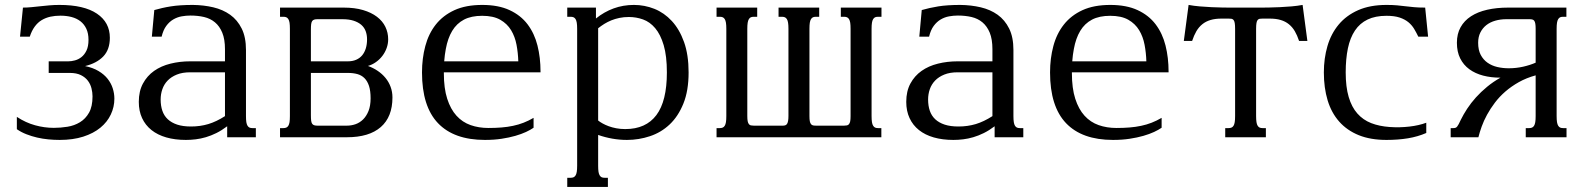

<svg xmlns="http://www.w3.org/2000/svg" viewBox="-20 -549 6340 768"><path d="M221.7 -486.3Q200.2 -486.3 181.4 -482.2Q162.6 -478 146.7 -468.5Q130.9 -459 118.9 -442.6Q106.9 -426.3 99.1 -402.3H60.1L71.8 -518.6Q88.4 -518.6 105.5 -520.3Q122.6 -522 140.4 -523.9Q158.2 -525.9 177.5 -527.6Q196.8 -529.3 217.8 -529.3Q315.9 -529.3 367.7 -494.4Q419.4 -459.5 419.4 -397.9Q419.4 -350.6 393.1 -323.2Q366.7 -295.9 320.3 -284.7Q351.6 -278.3 374 -264.9Q396.5 -251.5 410.4 -233.9Q424.3 -216.3 430.9 -195.8Q437.5 -175.3 437.5 -154.3Q437.5 -121.1 423.3 -91.1Q409.2 -61 381.6 -38.3Q354 -15.6 313 -2.4Q272 10.7 218.8 10.7Q196.3 10.7 173.3 8.5Q150.4 6.3 128.4 1.2Q106.4 -3.9 85.7 -12Q64.9 -20 47.4 -32.2V-81.5Q83 -58.1 120.4 -47.9Q157.7 -37.6 195.3 -37.6Q222.2 -37.6 249.8 -42Q277.3 -46.4 299.8 -60.1Q322.3 -73.7 336.2 -98.4Q350.1 -123 350.1 -163.6Q350.1 -179.2 345.9 -195.8Q341.8 -212.4 331.5 -226.1Q321.3 -239.7 303.7 -248.5Q286.1 -257.3 259.3 -257.3H174.8V-303.7H253.9Q265.6 -303.7 279.5 -307.4Q293.5 -311 305.7 -320.6Q317.9 -330.1 325.9 -346.7Q334 -363.3 334 -389.6Q334 -415.5 325.4 -433.8Q316.9 -452.1 301.8 -463.9Q286.6 -475.6 266.1 -481Q245.6 -486.3 221.7 -486.3Z M879.9 -259.8H740.7Q709.5 -259.8 687.3 -250.7Q665 -241.7 650.6 -226.8Q636.2 -211.9 629.4 -192.1Q622.6 -172.4 622.6 -150.9Q622.6 -126 629.4 -106Q636.2 -85.9 651.1 -72Q666 -58.1 689 -50.5Q711.9 -43 744.1 -43Q780.8 -43 813.2 -52.7Q845.7 -62.5 879.9 -84.5ZM963.9 -85Q963.9 -69.8 965.3 -60.5Q966.8 -51.3 970.2 -45.9Q973.6 -40.5 978.3 -38.6Q982.9 -36.6 989.7 -36.6H1003.4V0H888.7V-43.9Q866.7 -27.3 845.5 -16.8Q824.2 -6.3 803.5 -0.2Q782.7 5.9 762.7 8.3Q742.7 10.7 723.6 10.7Q680.2 10.7 645.3 0.7Q610.4 -9.3 585.9 -28.8Q561.5 -48.3 548.3 -76.7Q535.2 -105 535.2 -141.6Q535.2 -184.1 551.8 -214.8Q568.4 -245.6 596.4 -265.4Q624.5 -285.2 661.9 -294.4Q699.2 -303.7 740.7 -303.7H879.9V-352.1Q879.9 -392.1 869.1 -418.2Q858.4 -444.3 839.8 -459.7Q821.3 -475.1 796.1 -481Q771 -486.8 741.7 -486.8Q724.1 -486.8 706.5 -483.6Q689 -480.5 673.1 -471.2Q657.2 -461.9 645 -445.3Q632.8 -428.7 626.5 -402.3H587.4L597.2 -508.8Q612.3 -513.2 628.4 -516.8Q644.5 -520.5 662.8 -523.4Q681.2 -526.4 702.9 -527.8Q724.6 -529.3 751.5 -529.3Q794.4 -528.8 833 -519.8Q871.6 -510.7 900.6 -490Q929.7 -469.2 946.8 -434.8Q963.9 -400.4 963.9 -349.1Z M1100.1 0V-36.6H1113.8Q1120.1 -36.6 1125 -38.6Q1129.9 -40.5 1133.3 -45.9Q1136.7 -51.3 1138.2 -60.5Q1139.6 -69.8 1139.6 -85V-433.6Q1139.6 -448.7 1138.2 -458Q1136.7 -467.3 1133.3 -472.7Q1129.9 -478 1125 -480Q1120.1 -481.9 1113.8 -481.9H1100.1V-518.6H1355Q1398.9 -518.6 1432.1 -508.8Q1465.3 -499 1487.8 -481.9Q1510.3 -464.8 1521.5 -441.7Q1532.7 -418.5 1532.7 -391.6Q1532.7 -374 1526.6 -356.9Q1520.5 -339.8 1509.5 -325.4Q1498.5 -311 1483.6 -300.5Q1468.8 -290 1451.7 -285.2Q1472.7 -277.8 1490.7 -265.6Q1508.8 -253.4 1522 -237.3Q1535.2 -221.2 1542.5 -201.4Q1549.8 -181.6 1549.8 -159.2Q1549.8 -81.5 1503.2 -40.8Q1456.5 0 1367.7 0ZM1223.6 -303.7H1371.6Q1390.6 -303.7 1405 -310.1Q1419.4 -316.4 1429 -328.1Q1438.5 -339.8 1443.4 -356Q1448.2 -372.1 1448.2 -391.6Q1448.2 -409.7 1442.6 -424.6Q1437 -439.5 1424.8 -450Q1412.6 -460.4 1394 -466.3Q1375.5 -472.2 1349.1 -472.2H1249.5Q1241.7 -472.2 1236.6 -470.5Q1231.4 -468.8 1228.5 -464.4Q1225.6 -460 1224.6 -451.9Q1223.6 -443.8 1223.6 -430.7ZM1367.7 -46.4Q1385.3 -46.4 1402.1 -52.2Q1418.9 -58.1 1432.4 -71.3Q1445.8 -84.5 1454.1 -105.2Q1462.4 -126 1462.4 -155.8Q1462.4 -185.5 1456.1 -205.1Q1449.7 -224.6 1438 -236.3Q1426.3 -248 1409.4 -252.7Q1392.6 -257.3 1372.1 -257.3H1223.6V-87.9Q1223.6 -74.7 1224.6 -66.7Q1225.6 -58.6 1228.5 -54.2Q1231.4 -49.8 1236.6 -48.1Q1241.7 -46.4 1249.5 -46.4Z M1908.7 -529.3Q1973.6 -529.3 2018.3 -508.5Q2063 -487.8 2090.3 -451.7Q2117.7 -415.5 2129.9 -366.9Q2142.1 -318.4 2142.1 -262.7V-259.8H1755.4V-256.3Q1755.4 -195.8 1768.8 -154.1Q1782.2 -112.3 1805.9 -86.2Q1829.6 -60.1 1862.3 -48.6Q1895 -37.1 1933.6 -37.1Q1961.9 -37.1 1986.1 -39.1Q2010.3 -41 2032.2 -45.7Q2054.2 -50.3 2074.2 -58.1Q2094.2 -65.9 2114.3 -77.6V-38.1Q2102.5 -29.8 2084.2 -21.2Q2065.9 -12.7 2041.3 -5.6Q2016.6 1.5 1986.3 6.1Q1956.1 10.7 1919.9 10.7Q1795.9 10.7 1731.9 -56.4Q1668 -123.5 1668 -259.3Q1668 -315.4 1681.2 -364.7Q1694.3 -414.1 1723.1 -450.7Q1752 -487.3 1797.6 -508.3Q1843.3 -529.3 1908.7 -529.3ZM2053.2 -303.7Q2052.2 -337.4 2046.1 -369.9Q2040 -402.3 2024.4 -428.2Q2008.8 -454.1 1981 -470Q1953.1 -485.8 1908.7 -485.8Q1865.2 -485.8 1835.9 -470.5Q1806.6 -455.1 1788.8 -425.5Q1771 -396 1763.2 -353Q1758.8 -330.1 1756.8 -303.7Z M2372.6 -66.9Q2379.9 -61 2390.4 -55.2Q2400.9 -49.3 2414.6 -44.2Q2428.2 -39.1 2445.1 -35.9Q2461.9 -32.7 2481 -32.7Q2563.5 -32.7 2605.5 -88.6Q2647.5 -144.5 2647.5 -259.3Q2647.5 -325.2 2634.8 -368.2Q2622.1 -411.1 2600.8 -436.3Q2579.6 -461.4 2552.2 -471.2Q2524.9 -481 2495.6 -481Q2475.1 -481 2457.5 -477.3Q2439.9 -473.6 2425 -467.5Q2410.2 -461.4 2397.2 -453.4Q2384.3 -445.3 2372.6 -436ZM2372.6 113.8Q2372.6 128.9 2374 138.2Q2375.5 147.5 2378.9 152.8Q2382.3 158.2 2387 160.2Q2391.6 162.1 2398.4 162.1H2411.6V198.7H2249V162.1H2262.7Q2269 162.1 2273.9 160.2Q2278.8 158.2 2282.2 152.8Q2285.6 147.5 2287.1 138.2Q2288.6 128.9 2288.6 113.8V-433.6Q2288.6 -448.7 2287.1 -458Q2285.6 -467.3 2282.2 -472.7Q2278.8 -478 2273.9 -480Q2269 -481.9 2262.7 -481.9H2249V-518.6H2363.8V-475.1Q2396.5 -501.5 2434.6 -515.4Q2472.7 -529.3 2515.6 -529.3Q2558.1 -529.3 2597.4 -513.7Q2636.7 -498 2667.2 -465.1Q2697.8 -432.1 2716.1 -381.1Q2734.4 -330.1 2734.4 -259.3Q2734.4 -186 2713.6 -134.8Q2692.9 -83.5 2658.7 -51.3Q2624.5 -19 2579.8 -4.2Q2535.2 10.7 2487.8 10.7Q2458.5 10.7 2429.4 5.6Q2400.4 0.5 2372.6 -9.3Z M3217.8 -85Q3217.8 -71.8 3219.2 -64.2Q3220.7 -56.6 3224.1 -52.5Q3227.5 -48.3 3232.2 -47.4Q3236.8 -46.4 3243.7 -46.4H3356.4Q3362.8 -46.4 3367.7 -47.4Q3372.6 -48.3 3376 -52.5Q3379.4 -56.6 3380.9 -64.2Q3382.3 -71.8 3382.3 -85V-433.6Q3382.3 -448.7 3380.9 -458Q3379.4 -467.3 3376 -472.7Q3372.6 -478 3367.7 -480Q3362.8 -481.9 3356.4 -481.9H3343.3V-518.6H3505.9V-481.9H3492.2Q3485.4 -481.9 3480.7 -480Q3476.1 -478 3472.7 -472.7Q3469.2 -467.3 3467.8 -458Q3466.3 -448.7 3466.3 -433.6V-85Q3466.3 -69.8 3467.8 -60.5Q3469.2 -51.3 3472.7 -45.9Q3476.1 -40.5 3480.7 -38.6Q3485.4 -36.6 3492.2 -36.6H3505.4V0H2846.2V-36.6H2859.4Q2865.7 -36.6 2870.6 -38.6Q2875.5 -40.5 2878.9 -45.9Q2882.3 -51.3 2883.8 -60.5Q2885.3 -69.8 2885.3 -85V-433.6Q2885.3 -448.7 2883.8 -458Q2882.3 -467.3 2878.9 -472.7Q2875.5 -478 2870.6 -480Q2865.7 -481.9 2859.4 -481.9H2846.2V-518.6H3008.8V-481.9H2995.1Q2988.3 -481.9 2983.6 -480Q2979 -478 2975.6 -472.7Q2972.2 -467.3 2970.7 -458Q2969.2 -448.7 2969.2 -433.6V-85Q2969.2 -71.8 2970.7 -64.2Q2972.2 -56.6 2975.6 -52.5Q2979 -48.3 2983.6 -47.4Q2988.3 -46.4 2995.1 -46.4H3111.8Q3117.2 -46.4 3121.3 -47.9Q3125.5 -49.3 3128.2 -53.5Q3130.9 -57.6 3132.3 -65.2Q3133.8 -72.8 3133.8 -85V-433.6Q3133.8 -448.7 3132.3 -458Q3130.9 -467.3 3127.4 -472.7Q3124 -478 3119.1 -480Q3114.3 -481.9 3107.9 -481.9H3094.2V-518.6H3256.8V-481.9H3243.7Q3236.8 -481.9 3232.2 -480Q3227.5 -478 3224.1 -472.7Q3220.7 -467.3 3219.2 -458Q3217.8 -448.7 3217.8 -433.6Z M3949.7 -259.8H3810.5Q3779.3 -259.8 3757.1 -250.7Q3734.9 -241.7 3720.5 -226.8Q3706.1 -211.9 3699.2 -192.1Q3692.4 -172.4 3692.4 -150.9Q3692.4 -126 3699.2 -106Q3706.1 -85.9 3720.9 -72Q3735.8 -58.1 3758.8 -50.5Q3781.7 -43 3814 -43Q3850.6 -43 3883.1 -52.7Q3915.5 -62.5 3949.7 -84.5ZM4033.7 -85Q4033.7 -69.8 4035.2 -60.5Q4036.6 -51.3 4040 -45.9Q4043.5 -40.5 4048.1 -38.6Q4052.7 -36.6 4059.6 -36.6H4073.2V0H3958.5V-43.9Q3936.5 -27.3 3915.3 -16.8Q3894 -6.3 3873.3 -0.2Q3852.5 5.9 3832.5 8.3Q3812.5 10.7 3793.5 10.7Q3750 10.7 3715.1 0.7Q3680.2 -9.3 3655.8 -28.8Q3631.3 -48.3 3618.2 -76.7Q3605 -105 3605 -141.6Q3605 -184.1 3621.6 -214.8Q3638.2 -245.6 3666.3 -265.4Q3694.3 -285.2 3731.7 -294.4Q3769 -303.7 3810.5 -303.7H3949.7V-352.1Q3949.7 -392.1 3939 -418.2Q3928.2 -444.3 3909.7 -459.7Q3891.1 -475.1 3866 -481Q3840.8 -486.8 3811.5 -486.8Q3793.9 -486.8 3776.4 -483.6Q3758.8 -480.5 3742.9 -471.2Q3727.1 -461.9 3714.8 -445.3Q3702.6 -428.7 3696.3 -402.3H3657.2L3667 -508.8Q3682.1 -513.2 3698.2 -516.8Q3714.4 -520.5 3732.7 -523.4Q3751 -526.4 3772.7 -527.8Q3794.4 -529.3 3821.3 -529.3Q3864.3 -528.8 3902.8 -519.8Q3941.4 -510.7 3970.5 -490Q3999.5 -469.2 4016.6 -434.8Q4033.7 -400.4 4033.7 -349.1Z M4420.9 -529.3Q4485.8 -529.3 4530.5 -508.5Q4575.2 -487.8 4602.5 -451.7Q4629.9 -415.5 4642.1 -366.9Q4654.3 -318.4 4654.3 -262.7V-259.8H4267.6V-256.3Q4267.6 -195.8 4281 -154.1Q4294.4 -112.3 4318.1 -86.2Q4341.8 -60.1 4374.5 -48.6Q4407.2 -37.1 4445.8 -37.1Q4474.1 -37.1 4498.3 -39.1Q4522.5 -41 4544.4 -45.7Q4566.4 -50.3 4586.4 -58.1Q4606.4 -65.9 4626.5 -77.6V-38.1Q4614.7 -29.8 4596.4 -21.2Q4578.1 -12.7 4553.5 -5.6Q4528.8 1.5 4498.5 6.1Q4468.3 10.7 4432.1 10.7Q4308.1 10.7 4244.1 -56.4Q4180.2 -123.5 4180.2 -259.3Q4180.2 -315.4 4193.4 -364.7Q4206.5 -414.1 4235.4 -450.7Q4264.2 -487.3 4309.8 -508.3Q4355.5 -529.3 4420.9 -529.3ZM4565.4 -303.7Q4564.5 -337.4 4558.3 -369.9Q4552.2 -402.3 4536.6 -428.2Q4521 -454.1 4493.2 -470Q4465.3 -485.8 4420.9 -485.8Q4377.4 -485.8 4348.1 -470.5Q4318.8 -455.1 4301 -425.5Q4283.2 -396 4275.4 -353Q4271 -330.1 4269 -303.7Z M4920.4 -433.6Q4920.4 -448.7 4918.9 -457Q4917.5 -465.3 4914.1 -469.2Q4910.6 -473.1 4905.8 -473.9Q4900.9 -474.6 4894.5 -474.6H4865.7Q4840.8 -474.6 4822 -469Q4803.2 -463.4 4789.3 -452.1Q4775.4 -440.9 4765.6 -424.3Q4755.9 -407.7 4748.5 -385.3H4715.3L4734.4 -529.3Q4755.4 -525.4 4779.1 -523.4Q4802.7 -521.5 4826.4 -520.3Q4850.1 -519 4872.6 -518.8Q4895 -518.6 4913.6 -518.6H5011.2Q5029.8 -518.6 5052.2 -518.8Q5074.7 -519 5098.4 -520.3Q5122.1 -521.5 5145.8 -523.4Q5169.4 -525.4 5190.4 -529.3L5209.5 -385.3H5176.3Q5168.9 -407.7 5159.2 -424.3Q5149.4 -440.9 5135.5 -452.1Q5121.6 -463.4 5102.8 -469Q5084 -474.6 5059.1 -474.6H5030.3Q5023.4 -474.6 5018.8 -473.9Q5014.2 -473.1 5010.7 -469.2Q5007.3 -465.3 5005.9 -457Q5004.4 -448.7 5004.4 -433.6V-85Q5004.4 -69.8 5005.9 -60.5Q5007.3 -51.3 5010.7 -45.9Q5014.2 -40.5 5018.8 -38.6Q5023.4 -36.6 5030.3 -36.6H5043.5V0H4880.9V-36.6H4894.5Q4900.9 -36.6 4905.8 -38.6Q4910.6 -40.5 4914.1 -45.9Q4917.5 -51.3 4918.9 -60.5Q4920.4 -69.8 4920.4 -85Z M5538.6 -41Q5558.6 -39.6 5578.6 -40Q5598.6 -40.5 5617.7 -42.7Q5636.7 -44.9 5653.8 -48.8Q5670.9 -52.7 5685.1 -58.1V-17.1Q5651.4 -2.4 5611.8 4.2Q5572.3 10.7 5525.9 10.7Q5461.9 10.7 5415 -8.3Q5368.2 -27.3 5336.9 -62.5Q5305.7 -97.7 5290.5 -147.7Q5275.4 -197.8 5275.4 -259.3Q5275.4 -315.4 5289.8 -364.7Q5304.2 -414.1 5334.7 -450.7Q5365.2 -487.3 5412.6 -508.3Q5460 -529.3 5525.9 -529.3Q5551.3 -529.3 5568.8 -527.6Q5586.4 -525.9 5602.5 -523.9Q5618.7 -522 5636.5 -520.3Q5654.3 -518.6 5680.7 -518.6L5692.4 -402.3H5653.3Q5645.5 -418.5 5636.5 -433.6Q5627.4 -448.7 5613.5 -460.2Q5599.6 -471.7 5578.6 -478.8Q5557.6 -485.8 5525.9 -485.8Q5481.4 -485.8 5450.4 -470.9Q5419.4 -456.1 5399.9 -427Q5380.4 -397.9 5371.6 -355.7Q5362.8 -313.5 5362.8 -259.3Q5362.8 -201.2 5374.8 -160.9Q5386.7 -120.6 5409.4 -95Q5432.1 -69.3 5464.6 -56.6Q5497.1 -43.9 5538.6 -41Z M5893.6 0H5782.7V-36.6H5793.5Q5798.3 -36.6 5802 -37.8Q5805.7 -39.1 5808.6 -42.7Q5811.5 -46.4 5814.9 -52.7Q5818.4 -59.1 5823.2 -69.8Q5833.5 -90.8 5848.6 -114Q5863.8 -137.2 5883.8 -159.4Q5903.8 -181.6 5928.5 -201.9Q5953.1 -222.2 5981.9 -238.3Q5944.3 -238.3 5912.6 -246.6Q5880.9 -254.9 5857.4 -272Q5834 -289.1 5820.8 -315.4Q5807.6 -341.8 5807.6 -377.9Q5807.6 -413.6 5822.3 -439.9Q5836.9 -466.3 5864 -483.9Q5891.1 -501.5 5928.7 -510Q5966.3 -518.6 6012.7 -518.6H6245.6V-481.9H6232.4Q6225.6 -481.9 6220.9 -480Q6216.3 -478 6212.9 -472.7Q6209.5 -467.3 6208 -458Q6206.5 -448.7 6206.5 -433.6V-85Q6206.5 -69.8 6208 -60.5Q6209.5 -51.3 6212.9 -45.9Q6216.3 -40.5 6220.9 -38.6Q6225.6 -36.6 6232.4 -36.6H6246.1V0H6083V-36.6H6096.7Q6103 -36.6 6107.9 -38.6Q6112.8 -40.5 6116.2 -45.9Q6119.6 -51.3 6121.1 -60.5Q6122.6 -69.8 6122.6 -85V-247.6Q6085.4 -237.3 6055.4 -220.5Q6025.4 -203.6 6001.5 -182.9Q5977.5 -162.1 5959.5 -138.2Q5941.4 -114.3 5928.2 -90.1Q5915 -65.9 5906.7 -42.7Q5898.4 -19.5 5893.6 0ZM6005.9 -472.2Q5981.9 -472.2 5961.2 -466.3Q5940.4 -460.4 5925.3 -448.5Q5910.2 -436.5 5901.4 -418.9Q5892.6 -401.4 5892.6 -377.9Q5892.6 -349.1 5902.8 -329.6Q5913.1 -310.1 5930.2 -298.1Q5947.3 -286.1 5969.2 -281Q5991.2 -275.9 6015.1 -275.9Q6044.4 -275.9 6072.5 -282.2Q6100.6 -288.6 6122.6 -298.3V-433.6Q6122.6 -446.3 6121.3 -453.9Q6120.1 -461.4 6117.2 -465.6Q6114.3 -469.7 6109.6 -470.9Q6105 -472.2 6098.6 -472.2Z"/></svg>

Font: Arian AMU Serif
Style: Regular
Weight: 400
Designer: Ruben Hakobyan (Tarumian)
Foundry: Ruben Hakobyan (Tarumian)
Version: Version 1.002